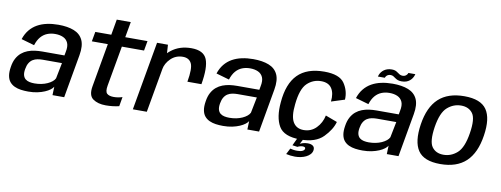

<svg xmlns="http://www.w3.org/2000/svg" viewBox="-69 -1101 4257 1632"><g transform="rotate(10 2060.0 -285.0)"><path d="M192.5 6Q235 6 270.5 -1.5Q306 -9 333.2 -20.8Q360.5 -32.5 378.5 -46.2Q396.5 -60 404 -73L401.5 0H502.5L568.5 -374.5Q583 -457.5 560 -506.2Q537 -555 482.5 -576.5Q428 -598 347.5 -598Q295.5 -598 250 -588.2Q204.5 -578.5 167.5 -557.8Q130.5 -537 103.2 -503.8Q76 -470.5 60.5 -423.5L173.5 -391Q188 -436.5 211.5 -463.8Q235 -491 266.2 -503.5Q297.5 -516 334.5 -516Q375 -516 404.2 -502.5Q433.5 -489 446.2 -459.5Q459 -430 448.5 -380.5L443 -350H251Q219 -350 187.5 -345.8Q156 -341.5 127.2 -330.5Q98.5 -319.5 74.8 -299.8Q51 -280 34.2 -249.2Q17.5 -218.5 11 -174.5Q3.5 -129 9.5 -97Q15.5 -65 32.5 -45Q49.5 -25 74.2 -13.8Q99 -2.5 129.2 1.8Q159.5 6 192.5 6ZM232.5 -71.5Q210 -71.5 189.8 -75.8Q169.5 -80 155 -91.5Q140.5 -103 134.5 -123.8Q128.5 -144.5 134 -177.5Q139.5 -210.5 152.2 -231.2Q165 -252 183 -263Q201 -274 222.8 -278Q244.5 -282 267.5 -282H433.5L406.5 -146Q399.5 -131 383 -117.5Q366.5 -104 343.2 -93.5Q320 -83 291.8 -77.2Q263.5 -71.5 232.5 -71.5Z M862 7Q921 7 976.5 -6L990.5 -87Q953.5 -75 916.5 -75Q876.5 -75 858 -91.8Q839.5 -108.5 849 -161.5L910.5 -508.5H1102L1117 -592.5H925L949 -727H828L804.5 -592.5H666.5L651.5 -508.5H789.5L723.5 -133.5Q709 -53 751 -23Q793 7 862 7Z M1511 -311.5H1632Q1658 -460 1629.8 -529Q1601.5 -598 1495.5 -598Q1394.5 -598 1324.2 -543.2Q1254 -488.5 1240 -410L1282 -378.5Q1291 -431 1333.5 -472.2Q1376 -513.5 1437 -513.5Q1490.5 -513.5 1511.2 -472Q1532 -430.5 1511 -311.5ZM1095 0H1215.5L1300.5 -481.5L1293.5 -592.5H1199.5Z M1874.5 6Q1917 6 1952.5 -1.5Q1988 -9 2015.2 -20.8Q2042.5 -32.5 2060.5 -46.2Q2078.5 -60 2086 -73L2083.5 0H2184.5L2250.5 -374.5Q2265 -457.5 2242 -506.2Q2219 -555 2164.5 -576.5Q2110 -598 2029.5 -598Q1977.5 -598 1932 -588.2Q1886.5 -578.5 1849.5 -557.8Q1812.5 -537 1785.2 -503.8Q1758 -470.5 1742.5 -423.5L1855.5 -391Q1870 -436.5 1893.5 -463.8Q1917 -491 1948.2 -503.5Q1979.5 -516 2016.5 -516Q2057 -516 2086.2 -502.5Q2115.5 -489 2128.2 -459.5Q2141 -430 2130.5 -380.5L2125 -350H1933Q1901 -350 1869.5 -345.8Q1838 -341.5 1809.2 -330.5Q1780.5 -319.5 1756.8 -299.8Q1733 -280 1716.2 -249.2Q1699.5 -218.5 1693 -174.5Q1685.5 -129 1691.5 -97Q1697.5 -65 1714.5 -45Q1731.5 -25 1756.2 -13.8Q1781 -2.5 1811.2 1.8Q1841.5 6 1874.5 6ZM1914.5 -71.5Q1892 -71.5 1871.8 -75.8Q1851.5 -80 1837 -91.5Q1822.5 -103 1816.5 -123.8Q1810.5 -144.5 1816 -177.5Q1821.5 -210.5 1834.2 -231.2Q1847 -252 1865 -263Q1883 -274 1904.8 -278Q1926.5 -282 1949.5 -282H2115.5L2088.5 -146Q2081.5 -131 2065 -117.5Q2048.5 -104 2025.2 -93.5Q2002 -83 1973.8 -77.2Q1945.5 -71.5 1914.5 -71.5Z M2542 5.5Q2673 5.5 2738 -60.8Q2803 -127 2821.5 -195L2720 -233Q2706.5 -168 2662.5 -123.2Q2618.5 -78.5 2554.5 -78.5Q2492 -78.5 2463 -127Q2434 -175.5 2446 -282Q2459.5 -416 2510.2 -464.8Q2561 -513.5 2630.5 -513.5Q2694.5 -513.5 2722.2 -471.8Q2750 -430 2742 -357.5L2856.5 -394Q2861 -470 2817.8 -534Q2774.5 -598 2643 -598Q2493.5 -598 2414.8 -518.5Q2336 -439 2323 -276.5Q2311 -146 2355 -70.2Q2399 5.5 2542 5.5ZM2521.5 157Q2546.5 157 2571 152Q2595.5 147 2616 137Q2636.5 127 2650.2 112.2Q2664 97.5 2667.5 78.5Q2672 52 2655.8 39.2Q2639.5 26.5 2610 26.5Q2587 26.5 2565.8 33.2Q2544.5 40 2533.5 49L2528 71.5Q2536.5 66.5 2548.8 63Q2561 59.5 2571.5 59.5Q2583.5 59.5 2590 63.5Q2596.5 67.5 2595 77Q2592.5 89.5 2576.2 97Q2560 104.5 2531.5 104.5Q2513 104.5 2497.5 102Q2482 99.5 2471 96.5L2444.5 148Q2462.5 152 2482.2 154.5Q2502 157 2521.5 157ZM2528 71.5 2565.5 0H2515L2484 65.5Z M3078 6Q3120.5 6 3156 -1.5Q3191.5 -9 3218.8 -20.8Q3246 -32.5 3264 -46.2Q3282 -60 3289.5 -73L3287 0H3388L3454 -374.5Q3468.5 -457.5 3445.5 -506.2Q3422.5 -555 3368 -576.5Q3313.5 -598 3233 -598Q3181 -598 3135.5 -588.2Q3090 -578.5 3053 -557.8Q3016 -537 2988.8 -503.8Q2961.5 -470.5 2946 -423.5L3059 -391Q3073.5 -436.5 3097 -463.8Q3120.5 -491 3151.8 -503.5Q3183 -516 3220 -516Q3260.5 -516 3289.8 -502.5Q3319 -489 3331.8 -459.5Q3344.5 -430 3334 -380.5L3328.5 -350H3136.5Q3104.5 -350 3073 -345.8Q3041.5 -341.5 3012.8 -330.5Q2984 -319.5 2960.2 -299.8Q2936.5 -280 2919.8 -249.2Q2903 -218.5 2896.5 -174.5Q2889 -129 2895 -97Q2901 -65 2918 -45Q2935 -25 2959.8 -13.8Q2984.5 -2.5 3014.8 1.8Q3045 6 3078 6ZM3118 -71.5Q3095.5 -71.5 3075.2 -75.8Q3055 -80 3040.5 -91.5Q3026 -103 3020 -123.8Q3014 -144.5 3019.5 -177.5Q3025 -210.5 3037.8 -231.2Q3050.5 -252 3068.5 -263Q3086.5 -274 3108.2 -278Q3130 -282 3153 -282H3319L3292 -146Q3285 -131 3268.5 -117.5Q3252 -104 3228.8 -93.5Q3205.5 -83 3177.2 -77.2Q3149 -71.5 3118 -71.5ZM3302.5 -630.5Q3325.5 -630.5 3342.2 -636.2Q3359 -642 3371 -651.8Q3383 -661.5 3390.5 -672.5Q3398 -683.5 3402.2 -693.8Q3406.5 -704 3408 -711H3348Q3346.5 -705 3341 -697.5Q3335.5 -690 3326.2 -684.5Q3317 -679 3304.5 -679Q3289 -679 3278.8 -684.5Q3268.5 -690 3259 -697.5Q3249.5 -705 3237.2 -710.5Q3225 -716 3205 -716Q3182.5 -716 3165.2 -710Q3148 -704 3136 -694.8Q3124 -685.5 3116 -674.8Q3108 -664 3103.8 -653.8Q3099.5 -643.5 3097.5 -636H3158Q3159.5 -642.5 3164.8 -649.8Q3170 -657 3179.5 -662.2Q3189 -667.5 3202.5 -667.5Q3216 -667.5 3225.8 -662Q3235.5 -656.5 3245.2 -649Q3255 -641.5 3268.5 -636Q3282 -630.5 3302.5 -630.5Z M3748 4.5Q3889.5 4.5 3969.5 -70.5Q4049.5 -145.5 4072.5 -298.5Q4096 -449 4044.8 -524Q3993.5 -599 3852 -599Q3710.5 -599 3630.5 -524.8Q3550.5 -450.5 3527.5 -298.5Q3504.5 -147 3555.5 -71.2Q3606.5 4.5 3748 4.5ZM3761.5 -78Q3695.5 -78 3662 -124Q3628.5 -170 3648 -298Q3668 -424.5 3720.2 -470.2Q3772.5 -516 3838.5 -516Q3904.5 -516 3938.2 -470.5Q3972 -425 3951.5 -298Q3931.5 -170.5 3879.5 -124.2Q3827.5 -78 3761.5 -78Z"/></g></svg>

Font: Anybody UltraCondensed Thin Medium
Style: Italic
Weight: 500
Italic angle: -10°
Version: Version 1.111